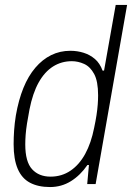

<svg xmlns="http://www.w3.org/2000/svg" viewBox="-20 -743 533 775"><path d="M182 12Q134 12 101 -5.5Q68 -23 51.5 -61.5Q35 -100 35 -161Q35 -188 37 -217Q39 -246 44 -277Q55 -340 74.5 -388Q94 -436 122.5 -469.5Q151 -503 186.5 -520.5Q222 -538 264 -538Q292 -538 317.5 -530Q343 -522 363 -505Q383 -488 394 -458H400L447 -723H493L366 0H332L339 -77H333Q304 -35 266 -11.5Q228 12 182 12ZM184 -30Q229 -30 264.5 -54Q300 -78 324 -122Q348 -166 360 -227Q366 -255 369.5 -278Q373 -301 374.5 -321Q376 -341 376 -358Q376 -415 360 -444.5Q344 -474 319.5 -485Q295 -496 270 -496Q228 -496 194 -474.5Q160 -453 136 -410Q112 -367 99 -301Q93 -270 89 -244.5Q85 -219 83.5 -198.5Q82 -178 82 -160Q82 -90 109.5 -60Q137 -30 184 -30Z"/></svg>

Font: Archivo SemiCondensed Thin
Style: Italic
Weight: 250
Width: 4
Italic angle: -10°
Designer: Hector Gatti
Foundry: Omnibus-Type
Version: Version 2.001